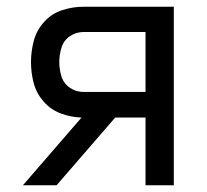

<svg xmlns="http://www.w3.org/2000/svg" viewBox="-20 -550 616 570"><path d="M48 0H148L322 -201H412V0H496V-530H228Q196 -530 165 -520Q134 -510 111.5 -485.5Q89 -461 80.5 -429.5Q72 -398 72 -366Q72 -334 80 -303.5Q88 -273 109.5 -248.5Q131 -224 161 -213Q191 -202 222 -201ZM228 -277Q206 -277 187.5 -289.5Q169 -302 162.5 -323Q156 -344 156 -366Q156 -387 162.5 -408.5Q169 -430 187.5 -442.5Q206 -455 228 -455H412V-277Z"/></svg>

Font: Iosevka SS01 Extended
Style: Regular
Weight: 400
Width: 7
Monospace: yes
Designer: Belleve Invis
Foundry: Belleve Invis
Version: Version 3.4.7; ttfautohint (v1.8.3)